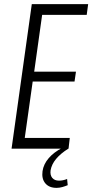

<svg xmlns="http://www.w3.org/2000/svg" viewBox="-20 -720 447 930"><path d="M87 -52H318L312 0H36L134 -700H407L400 -648H171L190 -690L142 -347L132 -373H348L341 -325H125L142 -351L94 -10ZM254 190Q218 190 199.5 168Q181 146 186 109Q191 75 216 46Q241 17 282 -4L311 0Q273 24 251.5 50Q230 76 225 105Q222 128 233 141.5Q244 155 266 155Q285 155 305 147L308 177Q296 182 282 186Q268 190 254 190Z"/></svg>

Font: Pathway Extreme Condensed Thin
Style: Italic
Weight: 250
Width: 3
Italic angle: -8°
Version: Version 1.001;gftools[0.9.26]